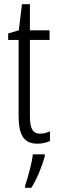

<svg xmlns="http://www.w3.org/2000/svg" viewBox="-20 -677 274 918"><path d="M172 -38C133 -38 123 -67 123 -126V-486H217V-532H123V-657H85L70 -532L19 -517V-486H69V-123C69 -35 92 10 158 10C183 10 202 5 219 -3V-49C206 -43 189 -38 172 -38ZM194 71V61H137C133 101 113 174 100 210V221H130C157 178 181 118 194 71Z"/></svg>

Font: Noto Sans Armenian ExtraCondensed Light
Style: Regular
Weight: 300
Width: 2
Designer: Monotype Design Team
Foundry: Monotype Imaging Inc.
Version: Version 2.008